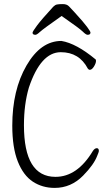

<svg xmlns="http://www.w3.org/2000/svg" viewBox="-20 -907 540 938"><path d="M408 -737Q400 -737 384.5 -752.5Q369 -768 281 -829Q190 -765 175 -751Q160 -737 153 -737Q139 -737 139 -747Q139 -753 161 -782.5Q183 -812 240 -874Q249 -883 258 -885Q267 -887 287 -887Q307 -887 317.5 -875.5Q328 -864 346 -845Q389 -798 405.5 -775.5Q422 -753 422 -748Q422 -737 408 -737ZM247 11Q187 11 140.5 -19.5Q94 -50 67 -118Q40 -186 40 -293Q40 -467 109.5 -587Q179 -707 280 -707Q353 -695 448 -616Q449 -614 449 -610Q449 -598 439 -582Q429 -566 419 -566Q413 -566 409 -572Q367 -652 277 -652Q179 -652 121 -479Q97 -397 97 -295Q97 -43 251 -43Q358 -43 434 -170Q443 -183 453 -183Q463 -183 463 -169Q463 -165 455 -146Q439 -103 386 -49Q327 11 247 11Z"/></svg>

Font: Moon Stars Kai HW Light
Style: Regular
Weight: 300
Designer: GuiWonder
Version: Version 1.101